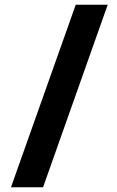

<svg xmlns="http://www.w3.org/2000/svg" viewBox="-20 -731 496 812"><path d="M162.1 61H26.4L300.3 -710.9H435.5Z"/></svg>

Font: Ufes Sans
Style: Bold
Weight: 700
Designer: Ricardo Esteves & Filipe Motta
Foundry: ProDesignUfes - Ricardo Esteves, Filipe Motta (This is a derivative work, based on Roboto family, by Christian Robertson
Version: Version 2.0